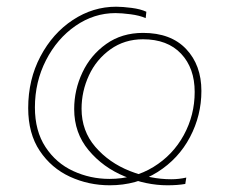

<svg xmlns="http://www.w3.org/2000/svg" viewBox="-20 -547 687 572"><path d="M64 -225Q64 -310 100.5 -379Q137 -448 197 -487.5Q257 -527 326 -527Q345 -527 372 -523.5Q399 -520 416 -512L414 -493Q396 -501 369 -504.5Q342 -508 324 -508Q260 -508 205 -470Q150 -432 117 -367.5Q84 -303 84 -227Q84 -157 115.5 -109Q147 -61 198 -37.5Q249 -14 306 -14Q379 -14 437 -49.5Q495 -85 527.5 -144.5Q560 -204 560 -273Q560 -344 519.5 -387Q479 -430 406 -430Q351 -430 309 -400Q267 -370 245 -322.5Q223 -275 223 -223Q223 -157 264 -109.5Q305 -62 367 -37.5Q429 -13 490 -13Q513 -13 535 -18L532 1Q509 5 479 5Q416 5 351.5 -21.5Q287 -48 244 -99.5Q201 -151 201 -222Q201 -279 225.5 -331Q250 -383 296.5 -416Q343 -449 406 -449Q489 -449 534.5 -401Q580 -353 580 -276Q580 -203 546 -138.5Q512 -74 449.5 -34.5Q387 5 307 5Q244 5 188.5 -20.5Q133 -46 98.5 -97.5Q64 -149 64 -225Z"/></svg>

Font: Fixel Italic Variable Display Thin
Style: Italic
Weight: 100
Italic angle: -10°
Designer: AlfaBravo + MacPaw
Foundry: Kyrylo Tkachov, Marchela Mozhyna, Serhii Makarenko, Maria Weinstein, Zakhar Kryvoshyya
Version: Version 1.210;Glyphs 3.2 (3217)